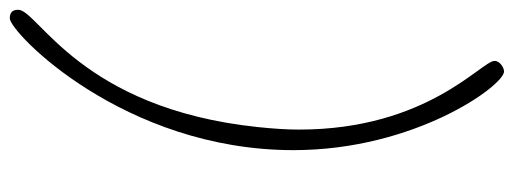

<svg xmlns="http://www.w3.org/2000/svg" viewBox="-396 -470 1026 383"><g transform="rotate(90 116.5 -279.0)"><path d="M-55 197C-55 206 -52 214 -38 214C-10 214 225 -13 225 -352C225 -595 96 -772 68 -772C61 -772 47 -764 47 -753C47 -727 184 -619 184 -363C184 -337 182 -310 179 -281C142 73 -55 158 -55 197Z"/></g></svg>

Font: OFL Sorts Mill Goudy
Style: Italic
Weight: 500
Italic angle: -6°
Version: Version 003.000